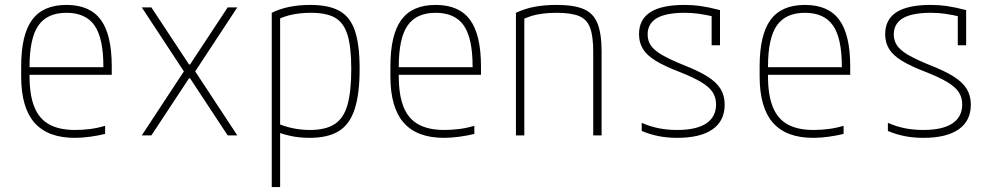

<svg xmlns="http://www.w3.org/2000/svg" viewBox="-20 -550 4040 780"><path d="M284 10Q174 10 120 -51.5Q66 -113 66 -240V-280Q66 -409 110.5 -469.5Q155 -530 250 -530Q345 -530 389.5 -469.5Q434 -409 434 -280V-246H83V-277H411L400 -263V-279Q400 -395 364 -446.5Q328 -498 250 -498Q172 -498 136 -446.5Q100 -395 100 -279V-241Q100 -164 119.5 -115.5Q139 -67 180 -44.5Q221 -22 285 -22Q315 -22 346.5 -26Q378 -30 407 -39V-6Q379 1 346 5.5Q313 10 284 10Z M556 0 727 -260 556 -520H595L748 -288H752L905 -520H944L773 -260L944 0H905L752 -232H748L595 0Z M1084 -498Q1148 -530 1241 -530Q1316 -530 1359.5 -505.5Q1403 -481 1422 -424.5Q1441 -368 1441 -270Q1441 -169 1421 -107Q1401 -45 1356.5 -17.5Q1312 10 1238 10Q1196 10 1159.5 2Q1123 -6 1094 -19L1107 -49Q1136 -36 1170 -29Q1204 -22 1240 -22Q1302 -22 1339 -45.5Q1376 -69 1391.5 -123.5Q1407 -178 1407 -270Q1407 -358 1392 -407.5Q1377 -457 1342 -477.5Q1307 -498 1243 -498Q1203 -498 1168.5 -491Q1134 -484 1105 -469L1118 -494V210H1084Z M1784 10Q1674 10 1620 -51.5Q1566 -113 1566 -240V-280Q1566 -409 1610.5 -469.5Q1655 -530 1750 -530Q1845 -530 1889.5 -469.5Q1934 -409 1934 -280V-246H1583V-277H1911L1900 -263V-279Q1900 -395 1864 -446.5Q1828 -498 1750 -498Q1672 -498 1636 -446.5Q1600 -395 1600 -279V-241Q1600 -164 1619.5 -115.5Q1639 -67 1680 -44.5Q1721 -22 1785 -22Q1815 -22 1846.5 -26Q1878 -30 1907 -39V-6Q1879 1 1846 5.5Q1813 10 1784 10Z M2076 -498Q2112 -515 2152 -522.5Q2192 -530 2242 -530Q2312 -530 2351.5 -513Q2391 -496 2407.5 -454.5Q2424 -413 2424 -340V0H2390V-339Q2390 -402 2377.5 -436.5Q2365 -471 2333 -484.5Q2301 -498 2242 -498Q2213 -498 2187.5 -495Q2162 -492 2140 -485.5Q2118 -479 2095 -467L2110 -490V0H2076Z M2731 10Q2691 10 2655.5 3Q2620 -4 2587 -18V-51Q2621 -36 2656 -29Q2691 -22 2731 -22Q2809 -22 2849 -48.5Q2889 -75 2889 -126Q2889 -154 2875 -175.5Q2861 -197 2828.5 -216.5Q2796 -236 2740 -258Q2680 -281 2644 -303Q2608 -325 2592 -351Q2576 -377 2576 -411Q2576 -471 2622 -500.5Q2668 -530 2761 -530Q2795 -530 2826.5 -525.5Q2858 -521 2905 -509V-366H2871V-507L2891 -480Q2848 -490 2820 -494Q2792 -498 2762 -498Q2685 -498 2648 -476Q2611 -454 2611 -410Q2611 -385 2624 -365.5Q2637 -346 2668.5 -327.5Q2700 -309 2754 -287Q2816 -263 2853.5 -239.5Q2891 -216 2907.5 -188.5Q2924 -161 2924 -125Q2924 -59 2874.5 -24.5Q2825 10 2731 10Z M3284 10Q3174 10 3120 -51.5Q3066 -113 3066 -240V-280Q3066 -409 3110.5 -469.5Q3155 -530 3250 -530Q3345 -530 3389.5 -469.5Q3434 -409 3434 -280V-246H3083V-277H3411L3400 -263V-279Q3400 -395 3364 -446.5Q3328 -498 3250 -498Q3172 -498 3136 -446.5Q3100 -395 3100 -279V-241Q3100 -164 3119.5 -115.5Q3139 -67 3180 -44.5Q3221 -22 3285 -22Q3315 -22 3346.5 -26Q3378 -30 3407 -39V-6Q3379 1 3346 5.5Q3313 10 3284 10Z M3731 10Q3691 10 3655.5 3Q3620 -4 3587 -18V-51Q3621 -36 3656 -29Q3691 -22 3731 -22Q3809 -22 3849 -48.5Q3889 -75 3889 -126Q3889 -154 3875 -175.5Q3861 -197 3828.5 -216.5Q3796 -236 3740 -258Q3680 -281 3644 -303Q3608 -325 3592 -351Q3576 -377 3576 -411Q3576 -471 3622 -500.5Q3668 -530 3761 -530Q3795 -530 3826.5 -525.5Q3858 -521 3905 -509V-366H3871V-507L3891 -480Q3848 -490 3820 -494Q3792 -498 3762 -498Q3685 -498 3648 -476Q3611 -454 3611 -410Q3611 -385 3624 -365.5Q3637 -346 3668.5 -327.5Q3700 -309 3754 -287Q3816 -263 3853.5 -239.5Q3891 -216 3907.5 -188.5Q3924 -161 3924 -125Q3924 -59 3874.5 -24.5Q3825 10 3731 10Z"/></svg>

Font: M PLUS Code Latin ExtraLight
Style: Regular
Weight: 250
Designer: Coji Morishita
Foundry: UNDERFOREST DESIGN
Version: Version 1.002; ttfautohint (v1.8.3)